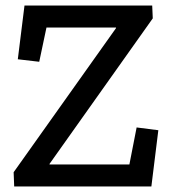

<svg xmlns="http://www.w3.org/2000/svg" viewBox="-20 -670 621 690"><path d="M31 0 29 -51 397 -569V-571H147L121 -448L44 -457L68 -650H527L529 -604L158 -81V-79H445L471 -212L549 -202L524 0Z"/></svg>

Font: Zilla Slab Medium
Style: Regular
Weight: 500
Designer: Typotheque.com
Foundry: Typotheque type foundry
Version: Version 1.1; 2017